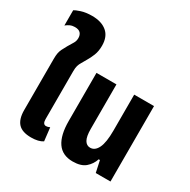

<svg xmlns="http://www.w3.org/2000/svg" viewBox="-186 -1022 1197 1208"><g transform="rotate(30 413.0 -417.5)"><path d="M193 10Q128 10 99 -21.5Q70 -53 70 -118V-488Q70 -514 73 -530.5Q76 -547 83.5 -562.5Q91 -578 104 -601Q117 -624 128 -641Q139 -658 139 -680Q139 -703 126.5 -716.5Q114 -730 86 -730Q67 -730 51.5 -723Q36 -716 23 -705V-816Q33 -823 66 -834Q99 -845 145 -845Q213 -845 252.5 -812Q292 -779 292 -713Q292 -673 280 -643Q268 -613 254 -590Q242 -568 233 -553.5Q224 -539 219.5 -524Q215 -509 215 -484V-136Q215 -99 239 -99Q251 -99 266 -106L277 -10Q247 10 193 10Z M495 10Q420 10 383.5 -43Q347 -96 347 -199V-548H492V-225Q492 -170 506.5 -145Q521 -120 547 -120Q582 -120 601.5 -160.5Q621 -201 621 -286V-548H765V0H658L640 -84H631Q618 -44 586.5 -17Q555 10 495 10Z"/></g></svg>

Font: Noto Sans Thai ExtCond ExtBd
Style: Regular
Weight: 800
Width: 2
Designer: Monotype Design Team
Foundry: Monotype Imaging Inc.
Version: Version 2.002; ttfautohint (v1.8.4.7-5d5b)